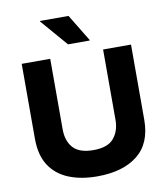

<svg xmlns="http://www.w3.org/2000/svg" viewBox="-96 -971 925 1061"><g transform="rotate(-10 366.5 -440.5)"><path d="M364.2 10Q273.3 10 204.6 -17.9Q135.8 -45.8 97.9 -104.2Q60 -162.5 60 -255V-675H220V-280Q220 -213.3 255 -175Q290 -136.7 368.3 -136.7Q449.2 -136.7 482.9 -177.5Q516.7 -218.3 516.7 -279.2V-675H673.3V-253.3Q673.3 -120.8 590.8 -55.4Q508.3 10 364.2 10ZM330.8 -736.7 200.8 -887.5V-890.8H360.8L452.5 -740V-736.7Z"/></g></svg>

Font: Funnel Display ExtraBold
Style: Regular
Weight: 800
Designer: NORD ID, Kristian Moeller
Foundry: Dicotype
Version: Version 1.000